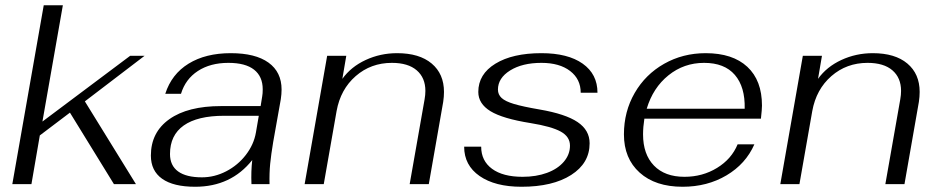

<svg xmlns="http://www.w3.org/2000/svg" viewBox="-20 -703 3576 733"><path d="M304 -316 499 0H415L247 -273L132 -186L100 0H27L147 -683H220L142 -239L477 -490H532Z M556 -109Q556 -198 626.5 -248Q697 -298 824 -298H975L981 -335Q983 -345 983 -362Q983 -411 950 -437Q917 -463 852 -463Q783 -463 735.5 -432Q688 -401 671 -345H611Q635 -420 700 -460Q765 -500 861 -500Q955 -500 1005 -464Q1055 -428 1055 -361Q1055 -344 1052 -324L1023 -161Q1015 -113 1011.5 -78Q1008 -43 1009 0H940Q938 -49 943 -92Q862 10 725 10Q642 10 599 -20.5Q556 -51 556 -109ZM957 -197 968 -261H836Q734 -261 681.5 -224Q629 -187 629 -115Q629 -71 660 -48.5Q691 -26 751 -26Q799 -26 843.5 -49Q888 -72 918.5 -111.5Q949 -151 957 -197Z M1229 -490H1302L1287 -402Q1320 -448 1376 -474Q1432 -500 1496 -500Q1581 -500 1628 -460.5Q1675 -421 1675 -352Q1675 -334 1672 -314L1617 0H1544L1601 -324Q1604 -341 1604 -356Q1604 -406 1571 -434.5Q1538 -463 1476 -463Q1396 -463 1338 -412.5Q1280 -362 1265 -279L1216 0H1143Z M1752 -143H1817Q1817 -89 1858.5 -58.5Q1900 -28 1975 -28Q2027 -28 2068 -43Q2109 -58 2132.5 -85.5Q2156 -113 2156 -147Q2156 -181 2121 -200.5Q2086 -220 2006 -233Q1899 -250 1852.5 -278.5Q1806 -307 1806 -352Q1806 -420 1871.5 -460Q1937 -500 2047 -500Q2148 -500 2204.5 -460Q2261 -420 2261 -349H2197Q2197 -401 2156.5 -432Q2116 -463 2047 -463Q1974 -463 1927.5 -434Q1881 -405 1881 -361Q1881 -342 1895 -329Q1909 -316 1942.5 -306Q1976 -296 2040 -285Q2139 -268 2185 -237Q2231 -206 2231 -156Q2231 -80 2160.5 -35Q2090 10 1971 10Q1870 10 1811 -31Q1752 -72 1752 -143Z M2889 -300Q2889 -286 2885 -250H2440Q2435 -218 2435 -190Q2435 -114 2476.5 -71Q2518 -28 2593 -28Q2662 -28 2717.5 -62Q2773 -96 2796 -152H2860Q2827 -77 2753.5 -33.5Q2680 10 2586 10Q2482 10 2422 -44Q2362 -98 2362 -190Q2362 -277 2403 -348Q2444 -419 2515.5 -459.5Q2587 -500 2674 -500Q2777 -500 2833 -448Q2889 -396 2889 -300ZM2823 -288Q2825 -371 2785.5 -417Q2746 -463 2668 -463Q2591 -463 2532 -415.5Q2473 -368 2449 -288Z M3045 -490H3118L3103 -402Q3136 -448 3192 -474Q3248 -500 3312 -500Q3397 -500 3444 -460.5Q3491 -421 3491 -352Q3491 -334 3488 -314L3433 0H3360L3417 -324Q3420 -341 3420 -356Q3420 -406 3387 -434.5Q3354 -463 3292 -463Q3212 -463 3154 -412.5Q3096 -362 3081 -279L3032 0H2959Z"/></svg>

Font: Fahkwang Light
Style: Italic
Weight: 300
Italic angle: -10°
Version: Version 1.000; ttfautohint (v1.6)